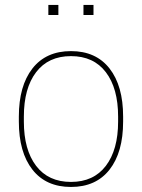

<svg xmlns="http://www.w3.org/2000/svg" viewBox="-20 -740 566 766"><path d="M55.2 -254.9V-274.9Q55.2 -397.5 109.4 -466.8Q163.6 -536.1 263.2 -536.1Q362.8 -536.1 417 -466.8Q471.2 -397.5 471.2 -274.9V-254.9Q471.2 -132.3 417 -63.2Q362.8 5.9 263.2 5.9Q163.6 5.9 109.4 -63.2Q55.2 -132.3 55.2 -254.9ZM451.2 -254.9V-274.9Q451.2 -387.7 402.3 -451.9Q353.5 -516.1 263.2 -516.1Q172.9 -516.1 124 -451.9Q75.2 -387.7 75.2 -274.9V-254.9Q75.2 -142.6 124 -78.4Q172.9 -14.2 263.2 -14.2Q353.5 -14.2 402.3 -78.4Q451.2 -142.6 451.2 -254.9ZM212.9 -720.2V-680.2H172.9V-720.2ZM353 -720.2V-680.2H313V-720.2Z"/></svg>

Font: Cooper Hewitt
Style: Thin
Weight: 701
Designer: Village Type and Design LLC
Foundry: Cooper Hewitt Smithsonian Design Museum
Version: 1.000